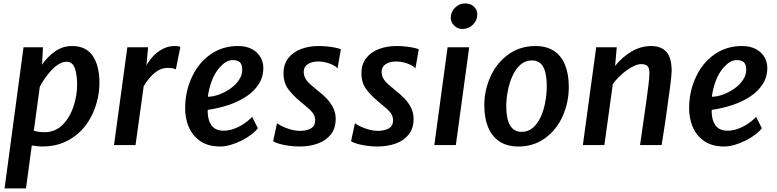

<svg xmlns="http://www.w3.org/2000/svg" viewBox="-20 -826 4421 1093"><path d="M6 246.5 114 -557H224.5L219.5 -457.5Q249 -502 292.8 -533Q336.5 -564 390.5 -564Q470 -564 508 -507.8Q546 -451.5 546 -355Q546 -267.5 510 -185Q486 -129 445 -85.5Q404 -42 347.5 -17Q291 8 220.5 8Q195 8 161 2L128 246.5ZM234.5 -73.5Q293.5 -73.5 336 -115Q377 -156 398 -218.5Q419 -281 419 -343.5Q419 -399 406.2 -436.8Q393.5 -474.5 358 -474.5Q337 -474.5 314.8 -460.8Q292.5 -447 272 -425.2Q251.5 -403.5 234.5 -378.5Q217.5 -353.5 206.5 -332L172.5 -81.5Q187 -77.5 202.2 -75.5Q217.5 -73.5 234.5 -73.5Z M629 0 705 -557H823L813.5 -452.5Q826.5 -478 849.8 -503.8Q873 -529.5 905 -546.8Q937 -564 975 -564Q1000 -564 1006.5 -558L981 -430.5Q975.5 -435 962.8 -437.2Q950 -439.5 934 -439.5Q905.5 -439.5 880.5 -424.8Q855.5 -410 834.8 -386.2Q814 -362.5 798 -335.5L751.5 0Z M1233 8Q1165 8 1120.5 -22.5Q1075.5 -53.5 1054.5 -103.2Q1033.5 -153 1034 -212.5Q1034.5 -309 1074.5 -391.5Q1113 -472 1180.8 -518Q1248.5 -564 1333.5 -564Q1381.5 -564 1413.8 -546.8Q1446 -529.5 1462.5 -501.2Q1479 -473 1479 -440Q1479 -387 1452.2 -346Q1425.5 -305 1380.2 -275.5Q1335 -246 1278.5 -227.5Q1222 -209 1162.5 -200.5Q1162.5 -197 1162.5 -193Q1162.5 -189 1162.5 -185Q1164 -139.5 1185.2 -110.8Q1206.5 -82 1254.5 -82Q1281 -82 1309.2 -91.8Q1337.5 -101.5 1365 -119.2Q1392.5 -137 1415.5 -160.5L1448 -96Q1435 -78.5 1410.8 -60Q1386.5 -41.5 1355.8 -26Q1325 -10.5 1293 -1.2Q1261 8 1233 8ZM1163.5 -275Q1195.5 -276 1229.5 -288.8Q1263.5 -301.5 1293 -322.8Q1322.5 -344 1340.8 -371.2Q1359 -398.5 1359 -429Q1359 -458.5 1345.8 -471.2Q1332.5 -484 1306 -484Q1285.5 -484 1267.8 -473.8Q1250 -463.5 1233 -445Q1202 -411 1184.8 -363.5Q1167.5 -316 1163.5 -275Z M1685.5 8Q1655.5 8 1624.5 3.8Q1593.5 -0.5 1569.5 -7.5Q1545.5 -14.5 1535 -22.5L1557 -124.5Q1573.5 -112.5 1595.5 -102.8Q1617.5 -93 1641.8 -87Q1666 -81 1687 -81Q1725.5 -81 1749.8 -95Q1774 -109 1774 -140.5Q1774 -158.5 1766.2 -173.5Q1758.5 -188.5 1739.5 -205.8Q1720.5 -223 1688 -249.5Q1646.5 -283.5 1620.2 -319.5Q1594 -355.5 1594 -408.5Q1594 -460.5 1621.2 -495.2Q1648.5 -530 1694 -547Q1739.5 -564 1793.5 -564Q1820.5 -564 1845.8 -561.2Q1871 -558.5 1891 -554.2Q1911 -550 1920.5 -545.5L1901.5 -437Q1893.5 -446.5 1876.2 -455.5Q1859 -464.5 1837 -470.2Q1815 -476 1792.5 -476Q1755 -476 1732 -460.8Q1709 -445.5 1709 -417.5Q1709 -396.5 1718.8 -379.2Q1728.5 -362 1746.2 -346.2Q1764 -330.5 1786.5 -312Q1816 -290 1839.8 -264.8Q1863.5 -239.5 1877.2 -211Q1891 -182.5 1891 -150.5Q1891 -95 1863 -60Q1835 -25 1788.2 -8.5Q1741.5 8 1685.5 8Z M2129 8Q2099 8 2068 3.8Q2037 -0.5 2013 -7.5Q1989 -14.5 1978.5 -22.5L2000.5 -124.5Q2017 -112.5 2039 -102.8Q2061 -93 2085.2 -87Q2109.5 -81 2130.5 -81Q2169 -81 2193.2 -95Q2217.5 -109 2217.5 -140.5Q2217.5 -158.5 2209.8 -173.5Q2202 -188.5 2183 -205.8Q2164 -223 2131.5 -249.5Q2090 -283.5 2063.8 -319.5Q2037.5 -355.5 2037.5 -408.5Q2037.5 -460.5 2064.8 -495.2Q2092 -530 2137.5 -547Q2183 -564 2237 -564Q2264 -564 2289.2 -561.2Q2314.5 -558.5 2334.5 -554.2Q2354.5 -550 2364 -545.5L2345 -437Q2337 -446.5 2319.8 -455.5Q2302.5 -464.5 2280.5 -470.2Q2258.5 -476 2236 -476Q2198.5 -476 2175.5 -460.8Q2152.5 -445.5 2152.5 -417.5Q2152.5 -396.5 2162.2 -379.2Q2172 -362 2189.8 -346.2Q2207.5 -330.5 2230 -312Q2259.5 -290 2283.2 -264.8Q2307 -239.5 2320.8 -211Q2334.5 -182.5 2334.5 -150.5Q2334.5 -95 2306.5 -60Q2278.5 -25 2231.8 -8.5Q2185 8 2129 8Z M2452.5 0 2528 -557H2651L2575 0ZM2611 -661Q2586 -661 2566 -680Q2546 -699 2546 -725Q2546 -757.5 2570.2 -782Q2594.5 -806.5 2628 -806.5Q2658 -806.5 2677.5 -788.8Q2697 -771 2697 -744Q2697 -710 2672.2 -685.5Q2647.5 -661 2611 -661Z M2931.5 8Q2866.5 8 2823.2 -20.8Q2780 -49.5 2758.5 -102Q2737 -154.5 2737 -226Q2737 -314 2773.5 -392.5Q2809 -470 2875.2 -517Q2941.5 -564 3027.5 -564Q3091.5 -564 3133.8 -536Q3176 -508 3197 -455.8Q3218 -403.5 3218 -331.5Q3218 -243 3183 -164.5Q3148 -86.5 3082.8 -39.2Q3017.5 8 2931.5 8ZM2949.5 -75.5Q2987 -75.5 3014 -99Q3041 -122.5 3058.5 -161.2Q3076 -200 3084.2 -245.5Q3092.5 -291 3092.5 -335Q3092.5 -382 3084.2 -414.8Q3076 -447.5 3057.2 -464.8Q3038.5 -482 3008.5 -482Q2970.5 -482 2942.8 -457.5Q2915 -433 2897.2 -393.5Q2879.5 -354 2870.8 -308.2Q2862 -262.5 2862 -220.5Q2862 -149.5 2883.5 -112.5Q2905 -75.5 2949.5 -75.5Z M3298 0 3374 -557H3491L3481.5 -450.5Q3522.5 -502 3575.8 -533Q3629 -564 3685.5 -564Q3744 -564 3773.8 -530.8Q3803.5 -497.5 3803.5 -421Q3803.5 -409.5 3801 -385.2Q3798.5 -361 3794 -326.8Q3789.5 -292.5 3783.5 -250.5Q3782 -238.5 3779.5 -220.5Q3777 -202.5 3773.8 -179Q3770.5 -155.5 3766.2 -127.2Q3762 -99 3757 -67Q3752 -35 3746.5 0H3623.5Q3627 -22.5 3632 -58.2Q3637 -94 3644 -142Q3651 -190 3659.5 -250Q3668 -310 3672.2 -348.2Q3676.5 -386.5 3677 -407Q3677 -438.5 3666 -449.8Q3655 -461 3629.5 -461Q3612 -461 3589.8 -450.8Q3567.5 -440.5 3544.8 -423.8Q3522 -407 3502 -386.8Q3482 -366.5 3468.5 -347L3420.5 0Z M4102 8Q4034 8 3989.5 -22.5Q3944.5 -53.5 3923.5 -103.2Q3902.5 -153 3903 -212.5Q3903.5 -309 3943.5 -391.5Q3982 -472 4049.8 -518Q4117.5 -564 4202.5 -564Q4250.5 -564 4282.8 -546.8Q4315 -529.5 4331.5 -501.2Q4348 -473 4348 -440Q4348 -387 4321.2 -346Q4294.5 -305 4249.2 -275.5Q4204 -246 4147.5 -227.5Q4091 -209 4031.5 -200.5Q4031.5 -197 4031.5 -193Q4031.5 -189 4031.5 -185Q4033 -139.5 4054.2 -110.8Q4075.5 -82 4123.5 -82Q4150 -82 4178.2 -91.8Q4206.5 -101.5 4234 -119.2Q4261.5 -137 4284.5 -160.5L4317 -96Q4304 -78.5 4279.8 -60Q4255.5 -41.5 4224.8 -26Q4194 -10.5 4162 -1.2Q4130 8 4102 8ZM4032.5 -275Q4064.5 -276 4098.5 -288.8Q4132.5 -301.5 4162 -322.8Q4191.5 -344 4209.8 -371.2Q4228 -398.5 4228 -429Q4228 -458.5 4214.8 -471.2Q4201.5 -484 4175 -484Q4154.5 -484 4136.8 -473.8Q4119 -463.5 4102 -445Q4071 -411 4053.8 -363.5Q4036.5 -316 4032.5 -275Z"/></svg>

Font: Merriweather Sans Medium
Style: Italic
Weight: 500
Italic angle: -7.5°
Designer: Eben Sorkin
Foundry: Eben Sorkin
Version: Version 2.001